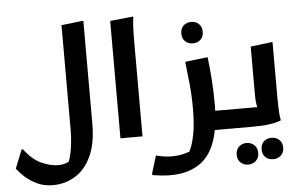

<svg xmlns="http://www.w3.org/2000/svg" viewBox="-101 -857 1899 1214"><g transform="rotate(-5 849.0 -250.0)"><path d="M18 16Q68 83 125.5 109Q183 135 233 135Q271 135 300 118Q314 81 321.5 26.5Q329 -28 329 -85V-745L459 -760H469V-107Q469 18 431 99Q393 180 329 219Q265 258 186 258Q132 258 87.5 237Q43 216 11.5 187Q-20 158 -38 134L9 16Z M638 -745 785 -760 786 -752Q782 -734 780.5 -707Q779 -680 778.5 -652Q778 -624 778 -604V0H638Z M852 128Q875 134 900.5 138Q926 142 953 142Q984 142 1013 136.5Q1042 131 1065 122Q1086 80 1098.5 15Q1111 -50 1111 -147Q1111 -231 1103.5 -305Q1096 -379 1088 -446L1222 -462H1232Q1240 -395 1245.5 -319Q1251 -243 1251 -156Q1251 -138 1250 -121H1394V-20L1374 0H1237Q1211 137 1134 198.5Q1057 260 934 260Q908 260 881 257.5Q854 255 836 252Q818 249 818 249V239ZM1147 -558Q1118 -558 1098.5 -576Q1079 -594 1079 -626Q1079 -658 1098.5 -676Q1118 -694 1147 -694Q1176 -694 1195.5 -676Q1215 -658 1215 -626Q1215 -594 1195.5 -576Q1176 -558 1147 -558Z M1374 0V-101L1394 -121H1517Q1509 -153 1509 -203V-506L1640 -522H1649V-180Q1649 -160 1649.5 -132Q1650 -104 1651.5 -77Q1653 -50 1657 -32V-24Q1627 -12 1583 -6Q1539 0 1476 0ZM1521 148Q1521 116 1540.5 98Q1560 80 1589 80Q1618 80 1638 98Q1658 116 1658 148Q1658 180 1638 198Q1618 216 1589 216Q1560 216 1540.5 198Q1521 180 1521 148ZM1361 168Q1361 136 1380.5 117.5Q1400 99 1429 99Q1458 99 1478 117.5Q1498 136 1498 168Q1498 199 1478 217.5Q1458 236 1429 236Q1400 236 1380.5 217.5Q1361 199 1361 168Z"/></g></svg>

Font: Kufam SemiBold
Style: Regular
Weight: 600
Designer: Wael Morcos, Artur Schmal
Foundry: Original Type
Version: Version 1.300; ttfautohint (v1.8.3)